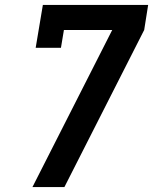

<svg xmlns="http://www.w3.org/2000/svg" viewBox="-20 -755 640 775"><path d="M111 0 433 -634H238L226 -562H124L153 -735H578L562 -634L240 0Z"/></svg>

Font: Iosevka Curly Slab ExObl
Style: Bold
Weight: 700
Width: 7
Italic angle: -9°
Monospace: yes
Designer: Belleve Invis
Foundry: Belleve Invis
Version: Version 11.0.0; ttfautohint (v1.8.3)